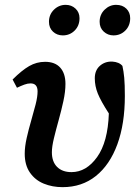

<svg xmlns="http://www.w3.org/2000/svg" viewBox="-20 -758 574 792"><path d="M238 14Q196 14 160.5 -0.5Q125 -15 103.5 -46Q82 -77 82 -124Q82 -153 90 -188.5Q98 -224 108.5 -260Q119 -296 127 -327.5Q135 -359 135 -381Q135 -414 106 -414Q94 -414 80.5 -409Q67 -404 50 -396L32 -430Q70 -468 100.5 -485.5Q131 -503 166 -503Q207 -503 228.5 -479Q250 -455 250 -412Q250 -380 241.5 -341Q233 -302 222 -262.5Q211 -223 202.5 -188Q194 -153 194 -130Q194 -91 215.5 -69.5Q237 -48 275 -48Q336 -48 380.5 -110Q425 -172 429 -290Q396 -341 383.5 -372Q371 -403 371 -435Q371 -468 392 -486.5Q413 -505 443 -504Q472 -502 485 -486Q490 -464 492.5 -437Q495 -410 495 -362Q495 -247 464 -162.5Q433 -78 375.5 -32Q318 14 238 14ZM239 -612Q215 -612 198.5 -627.5Q182 -643 182 -668Q182 -698 202.5 -718Q223 -738 251 -738Q275 -738 291.5 -722.5Q308 -707 308 -683Q308 -652 288 -632Q268 -612 239 -612ZM448 -612Q425 -612 408 -627.5Q391 -643 391 -668Q391 -698 411.5 -718Q432 -738 459 -738Q485 -738 501 -722.5Q517 -707 517 -683Q517 -652 497 -632Q477 -612 448 -612Z"/></svg>

Font: Source Serif 4 SmText Semibold
Style: Italic
Weight: 600
Italic angle: -12°
Designer: Frank Grießhammer
Foundry: Adobe
Version: Version 4.005;hotconv 1.1.0;makeotfexe 2.6.0